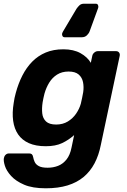

<svg xmlns="http://www.w3.org/2000/svg" viewBox="-44 -796 687 1036"><path d="M203 220Q131 220 86 200.5Q41 181 16 153.5Q-9 126 -17.5 99Q-26 72 -23 57Q-21 46 -13.5 39Q-6 32 4 32H114Q123 32 128 36.5Q133 41 135 52Q137 64 143 77.5Q149 91 165 100Q181 109 213 109Q243 109 269 99Q295 89 314.5 65Q334 41 342 0L356 -67Q327 -41 291.5 -24Q256 -7 203 -7Q149 -7 112 -23.5Q75 -40 54 -70.5Q33 -101 27 -144Q21 -187 30 -241Q32 -256 34.5 -267.5Q37 -279 41 -294Q55 -346 77 -389Q99 -432 130 -463.5Q161 -495 202.5 -512.5Q244 -530 298 -530Q353 -530 390.5 -509Q428 -488 446 -457L454 -495Q456 -505 465 -512.5Q474 -520 484 -520H582Q593 -520 598.5 -512.5Q604 -505 602 -495L500 -14Q489 42 466 85.5Q443 129 407 159Q371 189 320.5 204.5Q270 220 203 220ZM259 -124Q295 -124 322 -140.5Q349 -157 366.5 -182.5Q384 -208 392 -236Q395 -247 399 -267.5Q403 -288 405 -299Q409 -327 404 -352.5Q399 -378 380.5 -394Q362 -410 326 -410Q290 -410 264 -393.5Q238 -377 221.5 -350Q205 -323 196 -291Q193 -280 190.5 -267.5Q188 -255 186 -244Q181 -211 184 -184Q187 -157 204.5 -140.5Q222 -124 259 -124ZM305 -595Q297 -595 293.5 -601Q290 -607 291 -614Q292 -617 293 -620Q294 -623 296 -626L369 -749Q376 -759 385 -767.5Q394 -776 410 -776H472Q481 -776 484.5 -769.5Q488 -763 486 -754L440 -628Q436 -616 425 -605.5Q414 -595 398 -595Z"/></svg>

Font: Rubik SemiBold
Style: Italic
Weight: 600
Italic angle: -12°
Designer: Hubert and Fischer
Foundry: Hubert and Fischer
Version: Version 2.300;gftools[0.9.30]